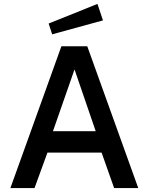

<svg xmlns="http://www.w3.org/2000/svg" viewBox="-20 -959 757 979"><path d="M477 -939 228 -839 246 -784 505 -855ZM33 0H156L222 -181H498L562 0H685L425 -723H293ZM250 -290 360 -605 468 -290Z"/></svg>

Font: United Sans SemiBold
Style: Regular
Weight: 600
Designer: Pablo Impallari, Rodrigo Fuenzalida (Modified by Dan O. Williams)
Version: Version 1.000;PS 001.000;hotconv 1.0.88;makeotf.lib2.5.64775